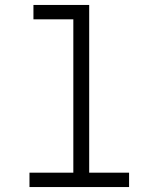

<svg xmlns="http://www.w3.org/2000/svg" viewBox="-20 -755 640 775"><path d="M99 0V-58H276V-677H115V-735H340V-58H501V0Z"/></svg>

Font: Iosevka Slab Light Extended
Style: Regular
Weight: 300
Width: 7
Monospace: yes
Designer: Belleve Invis
Foundry: Belleve Invis
Version: Version 11.1.0; ttfautohint (v1.8.3)